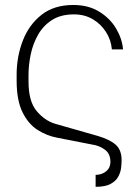

<svg xmlns="http://www.w3.org/2000/svg" viewBox="-20 -558 544 756"><path d="M356.5 177.6V130.7Q382.1 130 398.4 116.1Q414.8 102.3 414.8 79.5Q414.8 46.9 392.4 30.9Q370 14.9 343.8 11.4L206 -15.6Q164.8 -23.1 128.2 -46.3Q91.6 -69.6 68.7 -115.9Q45.8 -162.3 45.5 -238.6V-265.6Q45.8 -335.6 69.8 -397.9Q93.8 -460.2 143.1 -499.3Q192.5 -538.4 268.5 -538.4Q328.1 -538.4 370.7 -512.1Q413.4 -485.8 437.1 -445.7Q460.9 -405.5 464.5 -363.6H420.5Q417.3 -400.6 397.5 -431.8Q377.8 -463.1 345.5 -482.2Q313.2 -501.4 271.3 -501.4Q219.5 -501.4 184.8 -479.2Q150.2 -457 130 -421.3Q109.7 -385.7 101 -343.9Q92.3 -302.2 92.3 -262.8V-237.2Q92.3 -159.1 123.9 -121.3Q155.5 -83.5 196 -71L365.1 -22.7Q413 -8.5 435.9 12.1Q458.8 32.7 458.8 72.4Q458.8 84.9 456.9 102.5Q454.9 120 445.8 137.3Q436.8 154.5 415.8 166Q394.9 177.6 356.5 177.6Z"/></svg>

Font: Inter UI Thin
Style: Regular
Weight: 100
Designer: Rasmus Andersson
Foundry: rsms
Version: 3.2;8d6f07862